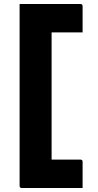

<svg xmlns="http://www.w3.org/2000/svg" viewBox="-20 -780 490 960"><path d="M393 160H89Q78 160 78 149V-760H382Q393 -760 393 -749V-618H238V18H382Q393 18 393 29Z"/></svg>

Font: Recursive Sn Lnr St XBd
Style: Regular
Weight: 800
Version: Version 1.079;hotconv 1.0.112;makeotfexe 2.5.65598; ttfautoh